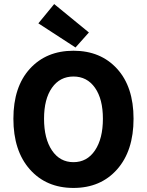

<svg xmlns="http://www.w3.org/2000/svg" viewBox="-20 -914 724 946"><path d="M46 -329Q46 -486 127 -575Q208 -664 342 -664Q476 -664 557 -575Q638 -486 638 -329Q638 -171 557 -79.5Q476 12 342 12Q208 12 127 -79.5Q46 -171 46 -329ZM487 -329Q487 -426 448 -481.5Q409 -537 342 -537Q275 -537 236 -481.5Q197 -426 197 -329Q197 -231 236 -173Q275 -115 342 -115Q409 -115 448 -173Q487 -231 487 -329ZM352 -680 169 -799 247 -894 418 -754Z"/></svg>

Font: Toshiba Sans
Style: Bold
Weight: 700
Designer: Paul D. Hunt
Foundry: Toshiba Corporation
Version: Version 2.020;PS 2.0;hotconv 1.0.86;makeotf.lib2.5.63406